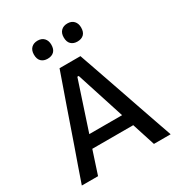

<svg xmlns="http://www.w3.org/2000/svg" viewBox="-214 -1074 1128 1214"><g transform="rotate(-30 350.0 -467.0)"><path d="M26.5 0Q46.5 -57.5 68.5 -121Q90.5 -184.5 111 -241.5L196 -486.5Q219.5 -552.5 238 -605.8Q256.5 -659 275.5 -713H428Q447.5 -657.5 465.8 -604.5Q484 -551.5 507 -486L591.5 -240.5Q612 -181.5 633.5 -119.2Q655 -57 675 0H553Q540 -41 526 -83.8Q512 -126.5 499 -168H200Q186.5 -126 172.2 -83.2Q158 -40.5 145 0ZM346 -610 230 -258H469.5L356 -610ZM458.5 -802Q430 -802 412.8 -818.5Q395.5 -835 395.5 -868Q395.5 -899 412.8 -916.2Q430 -933.5 459.5 -933.5Q489 -933.5 505.8 -915.5Q522.5 -897.5 522.5 -868Q522.5 -835 505.5 -818.5Q488.5 -802 458.5 -802ZM241 -802Q212.5 -802 195.2 -818.5Q178 -835 178 -868Q178 -899 195.2 -916.2Q212.5 -933.5 242 -933.5Q271.5 -933.5 288.2 -915.5Q305 -897.5 305 -868Q305 -835 288 -818.5Q271 -802 241 -802Z"/></g></svg>

Font: Commissioner Medium
Style: Regular
Weight: 500
Designer: Kostas Bartsokas
Foundry: Kostas Bartsokas
Version: Version 1.000; ttfautohint (v1.8.3)